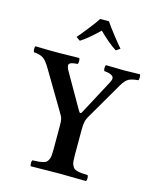

<svg xmlns="http://www.w3.org/2000/svg" viewBox="-129 -974 866 1064"><g transform="rotate(15 304.0 -442.0)"><path d="M371.1 -122.1Q371.1 -100.6 372.3 -86.7Q373.5 -72.8 378.7 -62.5Q383.8 -52.2 389.2 -47.1Q394.5 -42 407.5 -38.6Q420.4 -35.2 432.4 -34.2Q444.3 -33.2 467.8 -32.2Q472.2 -27.8 472.2 -15.1Q472.2 -2.4 467.8 2Q368.2 0 315.9 0Q249.5 0 151.9 2Q147.5 -2.4 147.5 -15.1Q147.5 -27.8 151.9 -32.2Q175.3 -33.2 187.3 -34.2Q199.2 -35.2 212.4 -38.6Q225.6 -42 231 -47.1Q236.3 -52.2 241.5 -62.5Q246.6 -72.8 247.8 -86.7Q249 -100.6 249 -122.1V-255.9Q249 -283.7 245.8 -296.1Q242.7 -308.6 229 -330.1L100.1 -546.9Q76.7 -586.9 58.1 -598.6Q39.6 -610.4 5.9 -612.8Q1.5 -617.2 1 -629.9Q0.5 -642.6 4.9 -647Q64.5 -645 133.8 -645Q176.8 -645 254.9 -647Q259.3 -642.6 259.3 -629.9Q259.3 -617.2 254.9 -612.8Q214.4 -610.8 207.8 -598.9Q201.2 -586.9 219.2 -557.1L328.1 -367.2Q335.4 -354 339.8 -354Q345.7 -354 350.1 -363.8L456.1 -563Q469.2 -586.9 456.5 -598.6Q443.8 -610.4 409.2 -612.8Q404.8 -617.2 404.8 -629.9Q404.8 -642.6 409.2 -647Q483.4 -645 513.2 -645Q545.4 -645 603 -647Q607.4 -642.6 607.4 -629.9Q607.4 -617.2 603 -612.8Q566.9 -609.9 548.8 -599.9Q530.8 -589.8 513.2 -560.1L388.2 -345.2Q377.9 -328.1 374.5 -310.8Q371.1 -293.5 371.1 -265.1ZM210.9 -755.9Q227.1 -773.9 262.7 -819.3Q298.3 -864.7 312 -886.2H361.8Q377 -862.8 412.4 -817.4Q447.8 -772 462.9 -755.9L439.9 -740.2Q420.4 -752 389.9 -777.3Q359.4 -802.7 336.9 -826.2Q314 -802.7 283.4 -777.1Q252.9 -751.5 233.9 -740.2Z"/></g></svg>

Font: Common Serif SemiBold
Style: Regular
Weight: 600
Designer: Philipp H. Poll, Khaled Hosny
Foundry: Stefan Peev, Context Ltd.
Version: Version 1.026